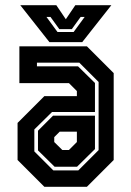

<svg xmlns="http://www.w3.org/2000/svg" viewBox="-20 -718 504 738"><path d="M150.5 0 47.5 -103V-245.5L150.5 -348.5H275.5V-368L245 -398.5H54.5V-540H314L417 -437V-103L314 0ZM185 -63H281L359 -141V-403L285 -477H122V-463H280L345 -399V-287.5H180L112 -220.5V-136ZM190 -77 126 -140V-215.5L184 -273.5H345V-145L276 -77ZM219.5 -141.5H245L275.5 -172V-212H209.5L188.5 -191V-172ZM170 -556 58 -698H196.5L233 -644L269.5 -698H408L296 -556ZM201 -595H263L305.5 -653H290L256 -606H208L174 -653H158.5Z"/></svg>

Font: Tourney Condensed Regular
Style: Bold
Weight: 700
Width: 3
Designer: Tyler Finck
Foundry: Etcetera Type Co
Version: Version 1.010; ttfautohint (v1.8.3)